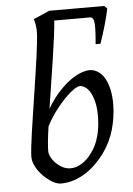

<svg xmlns="http://www.w3.org/2000/svg" viewBox="-53 -769 574 829"><g transform="rotate(-5 233.5 -354.0)"><path d="M294.9 -392.1Q285.6 -392.1 268.1 -380.1Q250.5 -368.2 229.2 -346.4Q208 -324.7 185.8 -295.2Q163.6 -265.6 145.5 -230.5Q140.1 -195.3 137.5 -167.7Q134.8 -140.1 134.8 -125Q134.8 -112.3 142.3 -97.7Q149.9 -83 162.6 -70.6Q175.3 -58.1 191.2 -50Q207 -42 224.1 -42Q241.7 -42 256.8 -48.3Q272 -54.7 284.9 -64.7Q297.9 -74.7 308.1 -87.2Q318.4 -99.6 326.2 -111.8Q337.4 -129.4 344.2 -148.4Q351.1 -167.5 355 -186.5Q358.9 -205.6 360.4 -223.9Q361.8 -242.2 361.8 -258.8Q361.8 -292.5 355.7 -317.6Q349.6 -342.8 340.1 -359.4Q330.6 -376 318.6 -384Q306.6 -392.1 294.9 -392.1ZM442.4 -715.3Q439.9 -702.6 435.1 -683.1Q430.2 -663.6 424.1 -642.3Q418 -621.1 411.4 -600.6Q404.8 -580.1 399.9 -566.4H378.9Q384.8 -628.4 382.8 -656Q380.9 -683.6 364.3 -683.6H210Q208 -655.8 202.4 -612.5Q196.8 -569.3 189 -518.1Q181.2 -466.8 172.6 -411.9Q164.1 -356.9 156.2 -306.2Q181.2 -348.1 207.8 -377Q234.4 -405.8 259.3 -423.6Q284.2 -441.4 305.9 -449.2Q327.6 -457 342.8 -457Q361.8 -457 378.4 -446.5Q395 -436 407 -416Q418.9 -396 425.8 -366.2Q432.6 -336.4 432.1 -297.9Q431.2 -246.1 416.7 -193.6Q402.3 -141.1 367.2 -91.8Q350.6 -69.8 330.3 -49.6Q310.1 -29.3 286.1 -13.9Q262.2 1.5 234.9 10.7Q207.5 20 176.8 20Q166.5 20 154.1 14.9Q141.6 9.8 128.7 0.5Q115.7 -8.8 103.3 -21Q90.8 -33.2 81.3 -47.1Q71.8 -61 65.9 -76.2Q60.1 -91.3 60.1 -106Q60.1 -118.7 63 -145.5Q65.9 -172.4 71 -207.8Q76.2 -243.2 82.5 -284.9Q88.9 -326.7 95.5 -370.1Q102.1 -413.6 108.4 -455.8Q114.7 -498 119.9 -534.7Q125 -571.3 127.9 -599.4Q130.9 -627.4 130.9 -642.6Q130.9 -647.5 130.4 -655.5Q129.9 -663.6 128.7 -671.6Q127.4 -679.7 125.7 -686.5Q124 -693.4 121.6 -696.8L191.9 -727.5H430.7L442.4 -715.3Z"/></g></svg>

Font: GentiumAlt
Style: Italic
Weight: 400
Italic angle: -7°
Designer: J. Victor Gaultney
Version: Version 1.02; 2005; OFL release